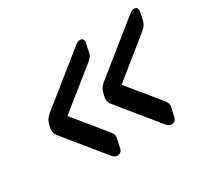

<svg xmlns="http://www.w3.org/2000/svg" viewBox="-108 -724 837 789"><g transform="rotate(-30 310.5 -329.5)"><path d="M60 -316 66 -342Q70 -358 89 -375L323 -563Q337 -574 348 -574Q357 -574 361 -568Q365 -562 363 -553L355 -513Q353 -500 347 -492.5Q341 -485 329 -475L147 -329L266 -183Q274 -173 277 -165.5Q280 -158 277 -145L268 -105Q263 -85 243 -85Q233 -85 223 -95L70 -283Q63 -292 61 -300Q59 -308 60 -316ZM317 -316 323 -342Q327 -358 346 -375L580 -563Q593 -574 604 -574Q613 -574 617.5 -568Q622 -562 620 -553L612 -513Q608 -500 602.5 -492.5Q597 -485 585 -475L404 -329L523 -183Q531 -173 534 -165.5Q537 -158 534 -145L525 -105Q520 -85 500 -85Q490 -85 480 -95L327 -283Q320 -292 318 -300Q316 -308 317 -316Z"/></g></svg>

Font: SVN-Rubik
Style: Italic
Weight: 400
Italic angle: -12°
Designer: Hubert and Fischer
Foundry: Hubert & Fischer
Version: Version 2.101; ttfautohint (v1.8.3)